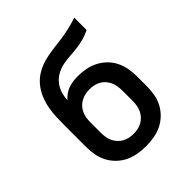

<svg xmlns="http://www.w3.org/2000/svg" viewBox="-203 -867 1006 1006"><g transform="rotate(-45 300.0 -363.5)"><path d="M300 8Q270 8 240.5 3Q211 -2 184.5 -14.5Q158 -27 136 -48Q114 -69 100 -95Q86 -121 80.5 -150.5Q75 -180 75 -210V-287Q75 -306 75 -324.5Q75 -343 75 -362Q75 -396 76 -429Q77 -462 83 -495Q89 -528 102 -559Q115 -590 136.5 -615.5Q158 -641 187.5 -658Q217 -675 249 -683.5Q281 -692 314.5 -696Q348 -700 381 -704.5Q414 -709 446.5 -716.5Q479 -724 510 -735V-643Q486 -631 460.5 -624Q435 -617 409 -613.5Q383 -610 356.5 -608.5Q330 -607 303.5 -602Q277 -597 253.5 -584.5Q230 -572 213 -551.5Q196 -531 188 -505.5Q180 -480 179 -454Q190 -467 204.5 -477.5Q219 -488 235.5 -494Q252 -500 270 -502.5Q288 -505 305 -505Q335 -505 364 -499.5Q393 -494 419 -481Q445 -468 466.5 -447Q488 -426 501 -400Q514 -374 519.5 -345Q525 -316 525 -287V-210Q525 -180 519.5 -150.5Q514 -121 500 -95Q486 -69 464 -48Q442 -27 415.5 -14.5Q389 -2 359.5 3Q330 8 300 8ZM300 -84Q316 -84 332.5 -87.5Q349 -91 363 -99Q377 -107 388 -119Q399 -131 406 -146Q413 -161 415.5 -177.5Q418 -194 418 -210V-287Q418 -303 415.5 -319.5Q413 -336 406.5 -350.5Q400 -365 389 -377.5Q378 -390 364 -398Q350 -406 333.5 -409.5Q317 -413 301 -413Q284 -413 268 -409.5Q252 -406 237.5 -398Q223 -390 212 -378Q201 -366 194 -351Q187 -336 184.5 -319.5Q182 -303 182 -287V-210Q182 -194 184.5 -177.5Q187 -161 194 -146Q201 -131 212 -119Q223 -107 237 -99Q251 -91 267.5 -87.5Q284 -84 300 -84Z"/></g></svg>

Font: Zed Mono Semibold Extended
Style: Regular
Weight: 600
Width: 7
Monospace: yes
Designer: Belleve Invis
Foundry: Belleve Invis
Version: Version 1.0.0; ttfautohint (v1.8.4)